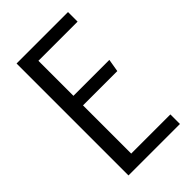

<svg xmlns="http://www.w3.org/2000/svg" viewBox="-194 -686 752 752"><g transform="rotate(-45 182.0 -310.0)"><path d="M52 -620H337V-567H120V-373H319L310 -320H120V-53H337V0H52Z"/></g></svg>

Font: Smooch Sans Thin Medium
Style: Regular
Weight: 500
Version: Version 1.010